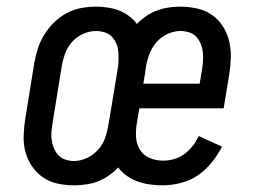

<svg xmlns="http://www.w3.org/2000/svg" viewBox="-20 -548 790 576"><path d="M202 8Q176 8 151.5 2.5Q127 -3 108 -16.5Q89 -30 75.5 -50Q62 -70 56 -93.5Q50 -117 51 -142.5Q52 -168 56 -193L83 -360Q87 -382 94 -403.5Q101 -425 113.5 -445Q126 -465 143 -481.5Q160 -498 181 -509Q202 -520 224 -524Q246 -528 268 -528Q294 -528 318 -522.5Q342 -517 362 -503.5Q382 -490 395 -470Q408 -450 413.5 -426.5Q419 -403 419 -377.5Q419 -352 415 -327L387 -160Q384 -138 376.5 -116.5Q369 -95 357 -75Q345 -55 327.5 -38.5Q310 -22 289.5 -11Q269 0 246 4Q223 8 202 8ZM202 -65Q221 -65 240.5 -74Q260 -83 274 -98.5Q288 -114 295 -133.5Q302 -153 305 -172L333 -339Q335 -352 335.5 -365.5Q336 -379 335 -392Q334 -405 329 -417Q324 -429 315.5 -438Q307 -447 294 -451Q281 -455 268 -455Q248 -455 228.5 -446Q209 -437 195.5 -421.5Q182 -406 175 -386.5Q168 -367 165 -348L138 -181Q136 -168 134.5 -154.5Q133 -141 135 -128Q137 -115 142 -103Q147 -91 155.5 -82Q164 -73 176.5 -69Q189 -65 202 -65ZM468 8Q441 8 416 3Q391 -2 369.5 -14.5Q348 -27 333.5 -47Q319 -67 312 -90.5Q305 -114 304.5 -140.5Q304 -167 309 -193L336 -360Q340 -382 347 -403.5Q354 -425 366.5 -445Q379 -465 396 -481.5Q413 -498 434 -509Q455 -520 477.5 -524Q500 -528 521 -528Q547 -528 571.5 -522.5Q596 -517 615.5 -503.5Q635 -490 648 -470Q661 -450 667 -426.5Q673 -403 672.5 -377.5Q672 -352 668 -327L651 -223H398L391 -181Q387 -160 388 -138.5Q389 -117 399 -100Q409 -83 428 -74.5Q447 -66 469 -66Q485 -66 501.5 -70.5Q518 -75 532 -85Q546 -95 557.5 -109.5Q569 -124 576 -140L646 -108Q633 -83 615 -60.5Q597 -38 573.5 -22Q550 -6 522 1Q494 8 468 8ZM579 -297 586 -339Q588 -352 589 -365.5Q590 -379 588.5 -392Q587 -405 582 -417Q577 -429 568.5 -438Q560 -447 547 -451Q534 -455 521 -455Q502 -455 482.5 -446Q463 -437 449.5 -421.5Q436 -406 428.5 -386.5Q421 -367 418 -348L410 -297Z"/></svg>

Font: Iosevka Aile
Style: Italic
Weight: 400
Italic angle: -9°
Designer: Belleve Invis
Foundry: Belleve Invis
Version: Version 28.0.1; ttfautohint (v1.8.4)